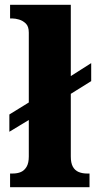

<svg xmlns="http://www.w3.org/2000/svg" viewBox="-20 -780 404 800"><path d="M22 0V-57H33Q53 -57 67.5 -63.5Q82 -70 91 -85.5Q100 -101 100 -128V-280L19 -231V-303L100 -353V-644Q100 -670 87.5 -682Q75 -694 59.5 -698.5Q44 -703 33 -703H22V-760H275V-463L360 -517V-442L275 -389V-128Q275 -101 283.5 -85.5Q292 -70 307.5 -63.5Q323 -57 342 -57H353V0Z"/></svg>

Font: Noto Serif Hebrew ExtraBold
Style: Regular
Weight: 800
Version: Version 2.003